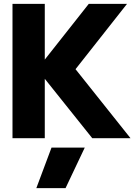

<svg xmlns="http://www.w3.org/2000/svg" viewBox="-20 -719 724 999"><path d="M45 -699H213V-409L442 -699H641L373 -359L659 0H460L213 -309V0H45ZM248 49H421L321 260H169Z"/></svg>

Font: Readiness
Style: Bold
Weight: 700
Designer: Katatrad Team
Foundry: CadsonDemak
Version: Version 1.00;January 16, 2020;FontCreator 12.0.0.2550 64-bit